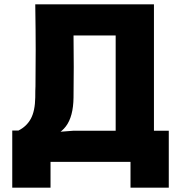

<svg xmlns="http://www.w3.org/2000/svg" viewBox="-20 -753 830 893"><path d="M192 -114 205 -136 322 -145H518V-588H322Q324 -439 322 -300Q321 -211 286.5 -165.5Q252 -120 192 -114ZM37 -146H66Q104 -165 123.5 -201Q143 -237 144 -300Q144 -336 145 -352Q146 -439 146 -522.5Q146 -606 144 -733H696V-145H765V120H587V0H215V120H37Z"/></svg>

Font: Kreadon
Style: Regular
Weight: 400
Designer: kohakuno
Foundry: StudioGnu
Version: Version 1.000;Glyphs 3.1.2 (3151)